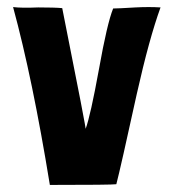

<svg xmlns="http://www.w3.org/2000/svg" viewBox="-20 -520 490 543"><path d="M222 -155Q236 -193 260 -325Q283 -454 300 -496Q314 -496 363 -499Q402 -501 434 -499Q402 -411 367 -255Q321 -45 309 1Q296 3 121 3Q72 -298 17 -500Q41 -497 88 -499Q135 -499 156 -497Q227 -141 222 -155Z"/></svg>

Font: Londrina Solid
Style: Regular
Weight: 400
Designer: Marcelo Magalhaes
Foundry: Marcelo Magalh„es
Version: Version 1.001 2011